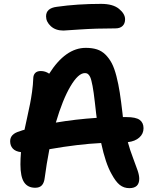

<svg xmlns="http://www.w3.org/2000/svg" viewBox="-20 -932 793 987"><path d="M306.2 -774.9Q265.6 -774.9 241.2 -797.4Q216.8 -819.8 216.8 -848.1Q216.8 -890.1 272 -897Q377.4 -912.1 500 -912.1Q560.5 -912.1 591.8 -886.5Q623 -860.8 623 -833Q623 -811 610.1 -798.6Q597.2 -786.1 573.2 -786.1Q473.1 -786.1 391.1 -780.5Q309.1 -774.9 306.2 -774.9ZM645 35.2Q616.7 35.2 595.7 18.6Q574.7 2 553.2 -38.1Q522.5 -91.8 500 -196.8Q381.3 -190.9 233.9 -165Q218.8 -86.9 210 -19Q207 7.8 195.3 20.5Q183.6 33.2 161.1 33.2Q122.6 33.2 103.8 4.9Q85 -23.4 85 -86.9Q85 -118.2 87.9 -149.9Q59.6 -153.3 45.9 -168.2Q32.2 -183.1 32.2 -206.1Q32.2 -243.2 80.1 -256.8Q96.7 -263.2 106 -265.1Q110.4 -285.6 119.9 -329.3Q129.4 -373 134.5 -398.2Q139.6 -423.3 144.8 -460Q149.9 -496.6 150.9 -527.8Q150.9 -545.9 160.6 -556.4Q170.4 -566.9 189.9 -566.9Q212.9 -566.9 232.9 -553.2Q316.9 -686 420.9 -686Q454.1 -686 478.8 -678Q503.4 -669.9 522.5 -650.9Q541.5 -631.8 554.7 -606.7Q567.9 -581.5 578.4 -540.8Q588.9 -500 595.7 -456.1Q602.5 -412.1 609.9 -348.1Q609.9 -341.8 611.8 -330.1H629.9Q678.2 -330.1 698 -315.7Q717.8 -301.3 717.8 -272.9Q717.8 -244.1 696 -224.9Q674.3 -205.6 637.2 -201.2Q647.9 -161.6 663.6 -120.8Q679.2 -80.1 687.5 -55.4Q695.8 -30.8 695.8 -13.2Q695.8 35.2 645 35.2ZM416 -556.2Q382.3 -556.2 342 -488Q301.8 -419.9 267.1 -301.8Q366.7 -318.8 477.1 -326.2Q476.6 -330.1 475.6 -337.6Q474.6 -345.2 474.1 -349.1Q470.2 -384.3 467.5 -407.2Q464.8 -430.2 461.7 -453.4Q458.5 -476.6 455.8 -490Q453.1 -503.4 450 -516.4Q446.8 -529.3 443.6 -535.9Q440.4 -542.5 436 -547.6Q431.6 -552.7 427 -554.4Q422.4 -556.2 416 -556.2Z"/></svg>

Font: Shantell Sans Bouncy
Style: Regular
Weight: 600
Designer: Stephen Nixon, Anya Danilova, Shantell Martin
Foundry: Arrow Type
Version: Version 1.006;[9816181b4]